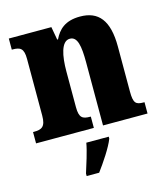

<svg xmlns="http://www.w3.org/2000/svg" viewBox="-114 -640 832 950"><g transform="rotate(-15 302.0 -164.5)"><path d="M12 0H308V-58H305C266 -58 249 -67 249 -122V-305C249 -384 263 -457 307 -457C346 -457 355 -408 355 -323V0H583V-58H579C539 -58 527 -67 527 -128V-358C527 -493 478 -550 384 -550C306 -550 272 -514 250 -469H246L234 -536H16V-479H20C59 -479 77 -470 77 -415V-125C77 -67 56 -58 16 -58H12ZM212 208V221H276C308 178 352 113 368 71V61H253C246 103 224 170 212 208Z"/></g></svg>

Font: Noto Serif Sinhala Condensed Black
Style: Regular
Weight: 900
Width: 3
Designer: Jelle Bosma - Monotype Design Team
Foundry: Monotype Imaging Inc.
Version: Version 2.007